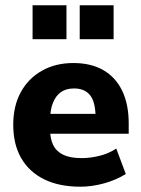

<svg xmlns="http://www.w3.org/2000/svg" viewBox="-20 -694 532 725"><path d="M284 11Q203 11 146.5 -17Q90 -45 60 -97Q30 -149 30 -223Q30 -293 58 -345Q86 -397 137.5 -426.5Q189 -456 257 -456Q324 -456 370.5 -429Q417 -402 441.5 -351Q466 -300 466 -228V-189H155V-264H357L341 -248Q341 -308 320.5 -334Q300 -360 260 -360Q230 -360 210.5 -346.5Q191 -333 180 -306Q169 -279 169 -238V-207Q169 -170 181 -146Q193 -122 219 -109.5Q245 -97 288 -97Q321 -97 355.5 -105.5Q390 -114 419 -133L455 -37Q418 -14 372.5 -1.5Q327 11 284 11ZM281 -546V-674H409V-546ZM103 -546V-674H231V-546Z"/></svg>

Font: Nunito Sans 12pt ExtraLight
Style: Weight 830 Width 84 Optical size 12.0 YTLC 445
Weight: 830
Width: 4
Designer: Vernon Adams
Foundry: Vernon Adams
Version: Version 3.101;gftools[0.9.27]